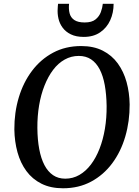

<svg xmlns="http://www.w3.org/2000/svg" viewBox="-20 -1000 746 1030"><path d="M318 10Q251.5 10 202.5 -14.5Q153.5 -39 121.5 -82.5Q89.5 -126 73.8 -183.2Q58 -240.5 57 -305.5Q56.5 -396.5 80.8 -477.2Q105 -558 151.8 -620Q198.5 -682 265 -717.5Q331.5 -753 415.5 -753Q482.5 -753 531.2 -728.2Q580 -703.5 611.8 -659.8Q643.5 -616 659 -559.8Q674.5 -503.5 675.5 -440Q676 -349.5 652.2 -268Q628.5 -186.5 582 -124Q535.5 -61.5 469 -25.8Q402.5 10 318 10ZM330 -41.5Q371 -41.5 405.8 -61.5Q440.5 -81.5 467.8 -117.5Q495 -153.5 514 -202.2Q533 -251 542.8 -309.2Q552.5 -367.5 552 -431.5Q551 -494 542 -543.5Q533 -593 514.8 -628Q496.5 -663 468.8 -681.5Q441 -700 402.5 -700Q362 -700 327 -680.5Q292 -661 265 -625.2Q238 -589.5 218.8 -541Q199.5 -492.5 189.8 -434.8Q180 -377 180.5 -313.5Q181 -250.5 190.5 -200Q200 -149.5 218.5 -114.2Q237 -79 264.8 -60.2Q292.5 -41.5 330 -41.5ZM429.5 -802Q388 -802 360 -815.8Q332 -829.5 315.8 -851.8Q299.5 -874 293.5 -900.8Q287.5 -927.5 289.5 -953.5Q290 -960 290.2 -966.5Q290.5 -973 291.5 -979.5H350.5Q347.5 -951 353.5 -928.2Q359.5 -905.5 378.8 -892.5Q398 -879.5 434.5 -879.5Q472.5 -879.5 492.5 -895.8Q512.5 -912 521 -935.2Q529.5 -958.5 531.5 -979.5H589.5Q589.5 -931.5 571.2 -891.2Q553 -851 517.2 -826.5Q481.5 -802 429.5 -802Z"/></svg>

Font: Merriweather 24pt Medium
Style: Italic
Weight: 500
Italic angle: -7.8°
Version: Version 2.101